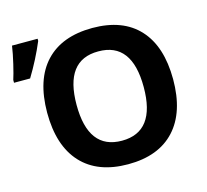

<svg xmlns="http://www.w3.org/2000/svg" viewBox="-135 -868 1079 1001"><g transform="rotate(-15 404.0 -368.0)"><path d="M438 -599.1Q256.8 -599.6 256.8 -358.4Q256.8 -117.2 438 -117.2Q619.1 -117.2 619.1 -358.4Q619.1 -599.6 438 -599.1ZM777.8 -358.4Q777.8 -180.7 689.9 -85.4Q602.1 9.8 438 9.8Q273.9 9.8 186 -85.4Q98.1 -180.7 98.1 -358.9Q98.6 -537.1 186.5 -630.9Q274.4 -724.6 439 -725.1Q603.5 -725.1 690.4 -630.4Q777.3 -536.1 777.8 -358.4ZM149.9 -744.6V-732.9Q111.8 -642.1 58.6 -554.7H-28.3V-569.8Q-19.5 -596.2 -6.8 -649.9Q5.9 -703.6 11.7 -744.6Z"/></g></svg>

Font: OpenSans-Bold
Style: Bold
Weight: 700
Foundry: Ascender Corporation
Version: Version 1.10